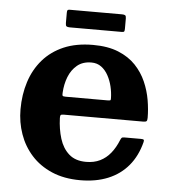

<svg xmlns="http://www.w3.org/2000/svg" viewBox="-50 -715 696 777"><g transform="rotate(5 297.5 -327.0)"><path d="M38.7 -250Q38.7 -197.5 55.5 -149.7Q72.2 -102 105.5 -65Q138.7 -28 188.5 -6.5Q238.3 15 304.3 15Q367.8 15 417 -5.2Q466.3 -25.5 499.1 -64.7Q532 -104 546.5 -161.2Q548.3 -168.3 545.9 -170.6Q543.5 -173 534.5 -173H467Q458.7 -173 456.1 -169.8Q453.5 -166.5 451.2 -161Q438.7 -129.8 420.6 -107.4Q402.5 -85 378 -73Q353.5 -61 321.3 -61Q277.8 -61 251.8 -84Q225.8 -107 213.9 -145.3Q202 -183.5 200.5 -228.7Q200.3 -237.7 202.8 -240.6Q205.3 -243.5 214.5 -243.5H536.8Q547.8 -243.5 551 -246.5Q554.3 -249.5 554.3 -260.2Q554.3 -294.2 547.9 -332Q541.5 -369.7 525.8 -405.7Q510 -441.7 482.3 -471Q454.5 -500.2 411.9 -517.6Q369.3 -535 308.8 -535Q240.8 -535 190.1 -513.3Q139.5 -491.5 105.7 -452.5Q72 -413.5 55.4 -361.8Q38.7 -310 38.7 -250ZM216.3 -316.5Q205.3 -316.5 203.6 -319.6Q202 -322.8 202.8 -332Q204.5 -365.8 216.1 -395.8Q227.8 -425.7 250.5 -444.6Q273.3 -463.5 308.3 -463.5Q331.8 -463.5 348.6 -451Q365.5 -438.5 376.6 -418.1Q387.7 -397.8 393.4 -373.9Q399 -350 399.5 -327.3Q400 -319.8 398 -318.1Q396 -316.5 385.7 -316.5ZM191.3 -613.5Q191.3 -603 195.3 -600.2Q199.3 -597.5 208.8 -597.5H420.3Q428.3 -597.5 429.8 -601Q431.3 -604.5 431.3 -612.5V-653Q431.3 -663 427.5 -665.8Q423.8 -668.5 414.3 -668.5H201.3Q194.8 -668.5 193 -665.3Q191.3 -662 191.3 -655Z"/></g></svg>

Font: Besley
Style: Regular
Weight: 400
Designer: Owen Earl
Foundry: indestructible type*
Version: Version 4.000